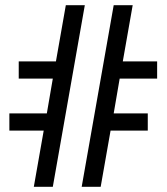

<svg xmlns="http://www.w3.org/2000/svg" viewBox="-20 -718 640 738"><path d="M110 0H183L306 -698H233L195 -482H52V-416H183L160 -282H16V-216H148ZM294 0H367L405 -216H548V-282H417L440 -416H584V-482H452L490 -698H417Z"/></svg>

Font: IBM Plex Mono
Style: Regular
Weight: 400
Monospace: yes
Designer: Mike Abbink, Paul van der Laan, Pieter van Rosmalen
Foundry: Bold Monday
Version: Version 2.004